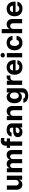

<svg xmlns="http://www.w3.org/2000/svg" viewBox="2886 -3695 1025 6837"><g transform="rotate(-90 3398.5 -276.5)"><path d="M410.2 -232.2C410.5 -159.1 360.4 -120.7 306.1 -120.7C248.9 -120.7 212 -160.9 211.6 -225.1V-545.5H60.4V-198.2C60.7 -70.7 135.3 7.1 245 7.1C327.1 7.1 386 -35.2 410.5 -99.1H416.2V0H561.4V-545.5H410.2Z M682.2 0H833.5V-327.4C833.5 -387.8 871.8 -427.9 922.2 -427.9C971.9 -427.9 1005.3 -393.8 1005.3 -340.2V0H1152V-333.1C1152 -389.6 1184.3 -427.9 1239.3 -427.9C1287.6 -427.9 1323.9 -397.7 1323.9 -337V0H1474.8V-366.8C1474.8 -485.1 1404.5 -552.6 1302.9 -552.6C1223 -552.6 1160.9 -511.7 1138.5 -449.2H1132.8C1115.4 -512.4 1059.7 -552.6 984.7 -552.6C911.2 -552.6 855.5 -513.5 832.7 -449.2H826.3V-545.5H682.2Z M1887.4 -545.5H1778.8V-582C1778.8 -619 1794 -640.6 1838.4 -640.6C1856.5 -640.6 1875 -637.1 1902 -629.6L1902.3 -747.5C1878.9 -755 1848.4 -761.4 1806.8 -761.4C1703.8 -761.4 1627.8 -703.5 1627.8 -584.9V-545.5H1550.8V-431.8H1627.8V0H1778.8V-431.8H1887.4Z M2115.4 10.3C2196 10.3 2248.2 -24.9 2274.9 -75.6H2279.1V0H2422.6V-367.9C2422.6 -497.9 2312.5 -552.6 2191.1 -552.6C2060.4 -552.6 1970.2 -485.1 1956 -376.8L2096.2 -376.4C2103.7 -418.3 2136 -442.1 2190.3 -442.1C2241.8 -442.1 2271.3 -416.2 2271.3 -371.4V-320L2164.8 -320.3C2030.5 -321 1934.3 -274.1 1934.3 -152.3C1934.3 -44.4 2011.4 10.3 2115.4 10.3ZM2078.8 -157.3C2078.8 -199.9 2113.6 -227.3 2172.9 -228.3L2272.4 -230.1V-195C2272.4 -137.8 2225.1 -94.1 2158.7 -94.1C2112.2 -94.1 2078.8 -115.8 2078.8 -157.3Z M2691.4 -315.3C2691.8 -385.7 2733.7 -426.8 2794.7 -426.8C2855.5 -426.8 2892 -387.1 2891.7 -320.3V0H3043V-347.3C3043 -474.4 2968.4 -552.6 2854.8 -552.6C2773.8 -552.6 2715.2 -512.8 2690.7 -449.2H2684.3V-545.5H2540.1V0H2691.4Z M3406.2 215.9C3564.6 215.9 3674.4 144.9 3674.4 5.3V-545.5H3524.1V-453.8H3518.5C3498.2 -498.2 3453.8 -552.6 3362.6 -552.6C3242.9 -552.6 3141.7 -459.5 3141.7 -273.8C3141.7 -92.3 3240.1 -7.8 3362.9 -7.8C3449.9 -7.8 3498.6 -51.5 3518.5 -96.6H3524.9V3.2C3524.9 78.1 3477.3 107.2 3410.2 107.2C3356.2 107.2 3319.6 88.1 3308.2 41.9L3160.5 42.6C3173.3 146 3257.8 215.9 3406.2 215.9ZM3296.2 -274.5C3296.2 -367.2 3335.9 -432.2 3410.9 -432.2C3484.4 -432.2 3525.6 -370 3525.6 -274.5C3525.6 -178.3 3483.7 -121.4 3410.9 -121.4C3336.6 -121.4 3296.2 -180.4 3296.2 -274.5Z M3795.1 0H3946.4V-308.6C3946.4 -375.7 3995.4 -421.9 4062.1 -421.9C4083.1 -421.9 4111.9 -418.3 4126.1 -413.7V-547.9C4112.6 -551.1 4093.8 -553.3 4078.5 -553.3C4017.4 -553.3 3967.3 -517.8 3947.4 -450.3H3941.8V-545.5H3795.1Z M4426.8 10.7C4567.8 10.7 4658 -62.5 4674.7 -169.4H4533.7C4520.6 -126.8 4481.5 -102.3 4429.3 -102.3C4353.3 -102.3 4307.5 -150.2 4305.8 -234H4677.2V-275.6C4677.2 -460.9 4565 -552.6 4420.8 -552.6C4260.3 -552.6 4156.2 -438.6 4156.2 -270.2C4156.2 -97.3 4258.9 10.7 4426.8 10.7ZM4305.8 -327.8C4308.6 -390.3 4356.2 -439.6 4423.3 -439.6C4489 -439.6 4534.4 -392.8 4534.8 -327.8Z M4775.9 0H4927.2V-545.5H4775.9ZM4770.2 -692.5C4770.2 -650.2 4807.2 -615.8 4851.9 -615.8C4897 -615.8 4933.9 -650.2 4933.9 -692.5C4933.9 -734.4 4897 -768.8 4851.9 -768.8C4807.2 -768.8 4770.2 -734.4 4770.2 -692.5Z M5294.4 10.7C5439.6 10.7 5530.9 -74.6 5538 -199.9H5395.2C5386.4 -141.7 5348 -109 5296.2 -109C5225.5 -109 5179.7 -168.3 5179.7 -272.7C5179.7 -375.7 5225.9 -434.7 5296.2 -434.7C5351.6 -434.7 5387.1 -398.1 5395.2 -343.8H5538C5531.6 -469.8 5436.1 -552.6 5293.7 -552.6C5128.2 -552.6 5025.9 -437.9 5025.9 -270.6C5025.9 -104.8 5126.4 10.7 5294.4 10.7Z M5786.6 -315.3C5786.9 -385.7 5829.9 -426.8 5891.7 -426.8C5953.1 -426.8 5989.3 -387.4 5989 -320.3V0H6140.3V-347.3C6140.6 -475.1 6065.3 -552.6 5951.7 -552.6C5869 -552.6 5813.6 -513.5 5788.7 -449.2H5782.3V-727.3H5635.3V0H5786.6Z M6508.2 10.7C6649.1 10.7 6739.3 -62.5 6756 -169.4H6615.1C6601.9 -126.8 6562.9 -102.3 6510.7 -102.3C6434.7 -102.3 6388.8 -150.2 6387.1 -234H6758.5V-275.6C6758.5 -460.9 6646.3 -552.6 6502.1 -552.6C6341.6 -552.6 6237.6 -438.6 6237.6 -270.2C6237.6 -97.3 6340.2 10.7 6508.2 10.7ZM6387.1 -327.8C6389.9 -390.3 6437.5 -439.6 6504.6 -439.6C6570.3 -439.6 6615.8 -392.8 6616.1 -327.8Z"/></g></svg>

Font: Magic Ui Pro
Style: Bold
Weight: 700
Designer: Stefan Endress, Andreas Faust
Version: Version 1.000;FEAKit 1.0